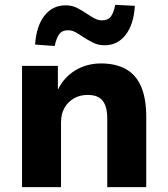

<svg xmlns="http://www.w3.org/2000/svg" viewBox="-20 -773 694 793"><path d="M71 0V-501H219V-404H220Q245 -455 292 -483Q339 -511 397 -511Q458 -511 500 -487.5Q542 -464 563 -415Q584 -366 584 -290V0H423V-284Q423 -317 414.5 -338.5Q406 -360 388.5 -370.5Q371 -381 342 -381Q310 -381 285 -366.5Q260 -352 246 -327Q232 -302 232 -268V0ZM206 -583 125 -589Q130 -665 163.5 -708Q197 -751 251 -751Q277 -751 298 -740.5Q319 -730 339 -716Q357 -704 371.5 -696.5Q386 -689 401 -689Q427 -689 438.5 -705.5Q450 -722 456 -753L537 -749Q532 -671 498.5 -628.5Q465 -586 412 -586Q386 -586 365 -596.5Q344 -607 322 -621Q305 -633 291 -640.5Q277 -648 261 -648Q236 -648 224 -631Q212 -614 206 -583Z"/></svg>

Font: Nunito Sans 8pt ExtraBold
Style: Regular
Weight: 800
Version: Version 3.101;gftools[0.9.27]